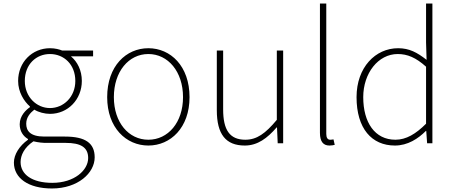

<svg xmlns="http://www.w3.org/2000/svg" viewBox="-20 -814 2582 1091"><path d="M275 257C423 257 518 169 518 80C518 -1 465 -38 349 -38H232C151 -38 129 -71 129 -111C129 -147 151 -172 175 -191C199 -176 234 -167 264 -167C366 -167 445 -249 445 -354C445 -414 420 -463 383 -494H509V-527H333C318 -533 294 -540 264 -540C163 -540 83 -461 83 -354C83 -290 117 -238 150 -209V-205C127 -189 92 -156 92 -108C92 -68 112 -40 139 -24V-20C90 15 59 64 59 110C59 198 141 257 275 257ZM264 -200C188 -200 121 -263 121 -354C121 -449 186 -507 264 -507C343 -507 408 -448 408 -354C408 -263 341 -200 264 -200ZM277 225C162 225 97 177 97 107C97 68 118 24 170 -11C199 -4 227 -2 234 -2H354C437 -2 481 22 481 84C481 153 403 225 277 225Z M823 13C949 13 1057 -88 1057 -262C1057 -439 949 -540 823 -540C697 -540 589 -439 589 -262C589 -88 697 13 823 13ZM823 -20C711 -20 627 -118 627 -262C627 -407 711 -507 823 -507C935 -507 1020 -407 1020 -262C1020 -118 935 -20 823 -20Z M1371 13C1444 13 1499 -29 1552 -90H1554L1558 0H1589V-527H1553V-133C1488 -55 1439 -20 1374 -20C1285 -20 1248 -76 1248 -192V-527H1212V-188C1212 -51 1263 13 1371 13Z M1852 13C1867 13 1873 11 1882 9L1875 -22C1864 -20 1860 -20 1856 -20C1842 -20 1834 -31 1834 -53V-794H1798V-59C1798 -8 1818 13 1852 13Z M2224 13C2297 13 2356 -26 2400 -70H2402L2407 0H2437V-794H2401V-573L2404 -474C2350 -516 2306 -540 2242 -540C2114 -540 2006 -432 2006 -262C2006 -84 2092 13 2224 13ZM2227 -20C2110 -20 2044 -118 2044 -262C2044 -398 2129 -507 2240 -507C2295 -507 2343 -487 2401 -435V-111C2343 -53 2288 -20 2227 -20Z"/></svg>

Font: Noto Sans CJK JP Thin
Style: Regular
Weight: 250
Designer: Ryoko NISHIZUKA (kana & ideographs); Paul D. Hunt (Latin, Greek & Cyrillic); Wenlong ZHANG (bopomofo); Sandoll Communica
Foundry: Adobe Systems Incorporated
Version: Version 1.004;PS 1.004;hotconv 1.0.82;makeotf.lib2.5.63406